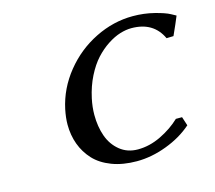

<svg xmlns="http://www.w3.org/2000/svg" viewBox="-97 -778 1019 908"><g transform="rotate(-15 412.5 -324.0)"><path d="M695.8 -136.2H726.1L740.2 -92.8Q687 -45.9 612.8 -18.1Q538.6 9.8 466.8 9.8Q397.9 9.8 344.7 -10.5Q291.5 -30.8 259 -65.9Q226.6 -101.1 210.2 -145.8Q193.8 -190.4 193.8 -242.2Q193.8 -275.4 202.1 -315.9Q222.7 -412.1 286.4 -491Q350.1 -569.8 439.5 -614Q528.8 -658.2 624 -658.2Q678.7 -658.2 728.8 -645.5Q778.8 -632.8 801.8 -620.1L824.2 -607.9L825.2 -606.9Q811 -571.8 786.1 -517.1L752 -516.1Q710.9 -605 603 -605Q576.7 -605 547.1 -595.9Q517.6 -586.9 485.1 -565.7Q452.6 -544.4 424.6 -513.9Q396.5 -483.4 372.8 -436.5Q349.1 -389.6 336.9 -333Q328.1 -292.5 328.1 -253.9Q328.1 -196.3 344.7 -149.4Q361.3 -102.5 397.9 -72.8Q434.6 -43 485.8 -43Q543 -43 598.9 -70.1Q654.8 -97.2 695.8 -136.2Z"/></g></svg>

Font: Linear Smooth
Style: Bold Italic
Weight: 700
Designer: Philipp H. Poll, Flanker
Foundry: Philipp H. Poll, reworked by Flanker
Version: Version 1.061 | FøM Fix